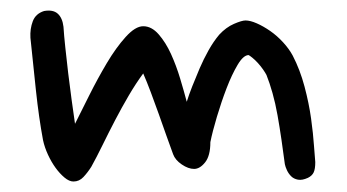

<svg xmlns="http://www.w3.org/2000/svg" viewBox="-20 -499 661 366"><path d="M101 -448Q102 -432 104.5 -408.5Q107 -385 110 -359.5Q113 -334 116.5 -309Q120 -284 123 -263Q134 -285 150 -317Q166 -349 183.5 -378.5Q201 -408 219.5 -428.5Q238 -449 253 -449Q269 -449 282.5 -433.5Q296 -418 306 -396Q316 -374 323.5 -349Q331 -324 336 -305Q340 -318 346.5 -334.5Q353 -351 360.5 -368.5Q368 -386 377.5 -403Q387 -420 398 -433Q411 -447 426 -453.5Q441 -460 448 -460Q457 -460 469.5 -454.5Q482 -449 495 -440Q508 -431 519.5 -418.5Q531 -406 538 -393Q552 -366 560.5 -334Q569 -302 573 -273Q577 -244 578.5 -221.5Q580 -199 581 -190Q581 -177 578 -170.5Q575 -164 567 -160Q556 -155 548 -156.5Q540 -158 535 -163Q530 -168 527 -174.5Q524 -181 523 -186Q520 -209 516.5 -233Q513 -257 509 -279.5Q505 -302 499.5 -321.5Q494 -341 488 -356Q486 -360 481.5 -366.5Q477 -373 471.5 -379Q466 -385 461 -389Q456 -393 454 -394Q444 -394 433 -375.5Q422 -357 412 -331Q402 -305 393.5 -276.5Q385 -248 381 -228Q381 -202 371 -189.5Q361 -177 350 -177Q339 -177 326.5 -185.5Q314 -194 310 -205Q304 -221 297 -241Q290 -261 282.5 -282Q275 -303 267.5 -323Q260 -343 253 -359Q239 -340 225.5 -317Q212 -294 199.5 -270Q187 -246 175.5 -222.5Q164 -199 154 -181Q147 -170 139 -161.5Q131 -153 120 -153Q112 -153 103 -160.5Q94 -168 86 -179Q78 -190 71.5 -204Q65 -218 62 -232Q54 -275 48.5 -326.5Q43 -378 38 -427Q37 -444 42.5 -458.5Q48 -473 64 -478Q81 -481 90 -473Q99 -465 101 -448Z"/></svg>

Font: Nanum Pen
Style: Regular
Weight: 400
Designer: Doo-yul Kwak; Hyunghwan Choi; Nicolas Noh;
Foundry: NHN Corporation
Version: Version 1.10